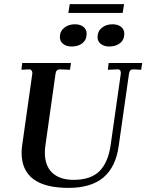

<svg xmlns="http://www.w3.org/2000/svg" viewBox="-20 -903 711 933"><path d="M85 -161Q85 -179 88 -199L137 -545V-549Q137 -556 133 -561Q129 -566 123 -566L84 -564L88 -597H325L320 -564L271 -566Q253 -566 250 -546L201 -199Q198 -179 198 -161Q198 -97 234.5 -63Q271 -29 338 -29Q421 -29 463.5 -71.5Q506 -114 518 -200L567 -545V-549Q567 -566 553 -566L504 -564L508 -597H671L666 -564L627 -566Q610 -566 607 -546L557 -195Q543 -92 483 -41Q423 10 313 10Q85 10 85 -161ZM454 -723Q454 -751 475 -768Q496 -785 526 -785Q553 -785 568.5 -772.5Q584 -760 584 -739Q584 -710 563.5 -693.5Q543 -677 511 -677Q486 -677 470 -689.5Q454 -702 454 -723ZM271 -723Q271 -751 292 -768Q313 -785 344 -785Q370 -785 385.5 -772.5Q401 -760 401 -739Q401 -710 381 -693.5Q361 -677 328 -677Q303 -677 287 -689.5Q271 -702 271 -723ZM583 -883 576 -840H312L319 -883Z"/></svg>

Font: Unna Medium
Style: Italic
Weight: 500
Italic angle: -8.05°
Designer: Jorge de Buen Unna
Foundry: Omnibus-Type
Version: Version 2.008